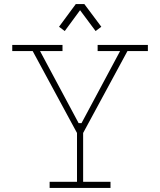

<svg xmlns="http://www.w3.org/2000/svg" viewBox="-20 -920 784 940"><path d="M372 -870 448 -768 476 -789 393 -900H351L269 -789L297 -768ZM604 -670H704V-700H458V-670H568L379 -317H365L176 -670H286V-700H40V-670H140L357 -269V-30H223V0H521V-30H387V-269Z"/></svg>

Font: Space Cowgirl Thin
Style: Regular
Weight: 100
Designer: Valery Marier
Foundry: Valery Marier
Version: Version 1.000;hotconv 1.0.109;makeotfexe 2.5.65596